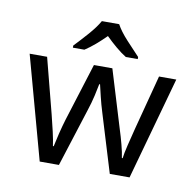

<svg xmlns="http://www.w3.org/2000/svg" viewBox="-53 -428 489 481"><g transform="rotate(10 192.0 -187.0)"><path d="M210.4 -147.9Q204.1 -168 199.5 -187.3Q194.8 -206.5 192.4 -217.3H190.4Q188.5 -206.5 184.1 -187.3Q179.7 -168 172.9 -147.5L126 -0.5H77.1L5.4 -262.2H49.8L85.9 -122.6Q91.3 -101.6 96.2 -80.1Q101.1 -58.6 103 -44.4H105Q107.4 -56.6 112.5 -77.6Q117.7 -98.6 122.6 -114.7L168.9 -262.2H215.8L260.7 -114.7Q266.1 -98.1 271.2 -78.6Q276.4 -59.1 278.3 -44.9H280.3Q281.7 -57.1 286.9 -78.6Q292 -100.1 297.9 -122.6L334.5 -262.2H378.4L305.7 -0.5H255.4ZM213.4 -374Q222.2 -357.4 241.5 -336.4Q260.7 -315.4 274.4 -301.3V-295.9H244.1Q231.4 -303.7 217.8 -315.2Q204.1 -326.7 190.9 -339.8Q177.7 -326.7 164.6 -315.4Q151.4 -304.2 138.7 -295.9H109.4V-301.3Q123 -315.4 141.6 -336.4Q160.2 -357.4 169.4 -374Z"/></g></svg>

Font: NotoSansOldHungarianUI
Style: Regular
Weight: 400
Designer: Monotype Design Team
Foundry: Monotype Imaging Inc.
Version: Version 1001.000; ttfautohint (v1.8.4.7-5d5b)